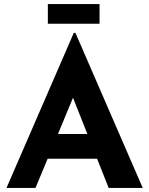

<svg xmlns="http://www.w3.org/2000/svg" viewBox="-20 -927 736 947"><path d="M12 0 344 -765H352L684 0H516L459 -144H215L155 0ZM266 -266H411L340 -445ZM216 -907H471V-810H216Z"/></svg>

Font: Reem Kufi Ink
Style: Bold
Weight: 700
Designer: Khaled Hosny
Version: Version 1.002